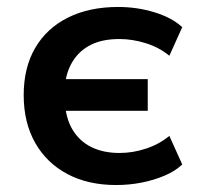

<svg xmlns="http://www.w3.org/2000/svg" viewBox="-20 -521 567 551"><path d="M313 10Q233 10 173.5 -21.5Q114 -53 81 -111Q48 -169 48 -248Q48 -327 81 -383.5Q114 -440 175 -470.5Q236 -501 319 -501Q374 -501 424 -485.5Q474 -470 503 -443L466 -361Q437 -385 398.5 -397Q360 -409 323 -409Q274 -409 241 -392.5Q208 -376 189 -345.5Q170 -315 166 -274L155 -294H404V-203H155L166 -228Q169 -180 189 -147.5Q209 -115 243 -98.5Q277 -82 323 -82Q361 -82 399 -94.5Q437 -107 466 -131L503 -49Q483 -30 452.5 -17Q422 -4 386.5 3Q351 10 313 10Z"/></svg>

Font: Nunito Sans 11pt
Style: Bold
Weight: 700
Version: Version 3.101;gftools[0.9.27]